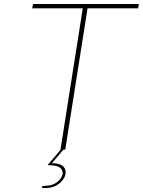

<svg xmlns="http://www.w3.org/2000/svg" viewBox="-20 -752 718 965"><path d="M396 -710H142L146 -732H678L674 -710H420L308 0H284ZM310 115Q310 131 298 149Q286 167 263.5 180Q241 193 211 193H191L193 183L219 181Q243 179 260 168Q277 157 286 143Q295 129 295 118Q295 99 278 88.5Q261 78 219 78L285 0H299L241 68Q310 69 310 115Z"/></svg>

Font: Exo Thin
Style: Italic
Weight: 250
Italic angle: -9°
Designer: Natanael Gama
Foundry: Natanael Gama
Version: Version 1.500; ttfautohint (v1.6)